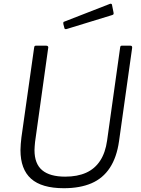

<svg xmlns="http://www.w3.org/2000/svg" viewBox="-20 -983 746 1013"><path d="M608 -238Q596 -153 559.5 -97.5Q523 -42 462.5 -16Q402 10 317 10Q200 10 144 -40Q88 -90 88 -191Q88 -206 89.5 -223Q91 -240 93 -258L160 -731Q161 -738 163 -740Q165 -742 170 -742H224Q230 -742 233 -738.5Q236 -735 234 -728L165 -234Q164 -222 163 -211.5Q162 -201 162 -191Q162 -119 202.5 -85Q243 -51 324 -51Q388 -51 434 -71.5Q480 -92 508 -134.5Q536 -177 545 -241L614 -733Q615 -739 617 -740.5Q619 -742 623 -742H668Q674 -742 676 -738.5Q678 -735 677 -729L608 -238ZM571 -957 579 -917Q580 -912 579 -908.5Q578 -905 570 -903L332 -830Q326 -828 322.5 -830.5Q319 -833 319 -838L314 -857Q313 -867 317 -868L561 -963Q564 -964 567.5 -962.5Q571 -961 571 -957Z"/></svg>

Font: Libre Franklin Light
Style: Italic
Weight: 300
Italic angle: -8°
Designer: Pablo Impallari, Rodrigo Fuenzalida, Nhung Nguyen
Foundry: Impallari Type
Version: Version 3.000